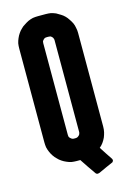

<svg xmlns="http://www.w3.org/2000/svg" viewBox="-122 -765 607 914"><g transform="rotate(-15 182.0 -308.0)"><path d="M283.2 -25.4Q283.2 -25.4 283.2 -25.4Q283.2 -25.4 283.2 -25.4Q293 -33.2 300.8 -43.9Q308.6 -54.7 314.5 -67.4Q319.3 -79.1 322.3 -91.8Q325.2 -104.5 325.2 -119.1Q325.2 -119.1 325.2 -178.7Q325.2 -238.3 325.2 -315.4Q325.2 -348.6 325.2 -381.8Q325.2 -416 325.2 -446.3Q325.2 -502.9 325.2 -542Q325.2 -581.1 325.2 -581.1Q325.2 -581.1 325.2 -581.1Q325.2 -581.1 325.2 -581.1Q325.2 -593.8 322.3 -606.4Q320.3 -619.1 315.4 -629.9Q309.6 -641.6 302.7 -651.4Q295.9 -662.1 288.1 -669.9Q279.3 -678.7 269.5 -684.6Q258.8 -691.4 248 -697.3Q236.3 -702.1 224.6 -705.1Q211.9 -707 199.2 -707Q199.2 -707 179.7 -707Q161.1 -707 161.1 -707Q161.1 -707 161.1 -707Q161.1 -707 161.1 -707Q148.4 -707 135.7 -705.1Q123 -702.1 112.3 -697.3Q100.6 -691.4 90.8 -684.6Q80.1 -678.7 72.3 -669.9Q63.5 -662.1 56.6 -651.4Q49.8 -641.6 44.9 -629.9Q40 -619.1 37.1 -606.4Q35.2 -593.8 35.2 -581.1Q35.2 -581.1 35.2 -521.5Q35.2 -461.9 35.2 -384.8Q35.2 -323.2 35.2 -262.7Q35.2 -202.1 35.2 -164.1Q35.2 -143.6 35.2 -130.9Q35.2 -119.1 35.2 -119.1Q35.2 -119.1 35.2 -119.1Q35.2 -119.1 35.2 -119.1Q35.2 -106.4 37.1 -93.8Q40 -81.1 44.9 -70.3Q49.8 -58.6 56.6 -48.8Q63.5 -38.1 72.3 -30.3Q80.1 -21.5 90.8 -14.6Q100.6 -7.8 112.3 -2.9Q123 2 135.7 4.9Q148.4 6.8 161.1 6.8Q161.1 6.8 169.9 6.8Q178.7 6.8 178.7 6.8Q178.7 6.8 204.1 44.9Q230.5 83 230.5 83Q230.5 83 230.5 83Q230.5 83 230.5 83Q233.4 88.9 239.3 90.8Q241.2 90.8 243.2 90.8Q247.1 90.8 252 88.9Q252 88.9 286.1 73.2Q321.3 57.6 321.3 57.6Q321.3 57.6 321.3 57.6Q321.3 57.6 321.3 57.6Q323.2 57.6 325.2 54.7Q327.1 52.7 328.1 49.8Q328.1 48.8 328.1 46.9Q328.1 45.9 328.1 44.9Q327.1 42 326.2 40Q326.2 40 304.7 7.8Q283.2 -25.4 283.2 -25.4ZM152.3 -576.2Q152.3 -576.2 152.3 -576.2Q152.3 -576.2 152.3 -576.2Q152.3 -581.1 153.3 -585Q155.3 -588.9 159.2 -592.8Q163.1 -596.7 167 -598.6Q170.9 -599.6 175.8 -599.6Q175.8 -599.6 179.7 -599.6Q183.6 -599.6 183.6 -599.6Q183.6 -599.6 183.6 -599.6Q183.6 -599.6 183.6 -599.6Q189.5 -599.6 193.4 -598.6Q197.3 -596.7 201.2 -592.8Q205.1 -588.9 206.1 -585Q208 -581.1 208 -576.2Q208 -576.2 208 -517.6Q208 -460 208 -383.8Q208 -351.6 208 -318.4Q208 -286.1 208 -255.9Q208 -200.2 208 -162.1Q208 -124 208 -124Q208 -124 208 -124Q208 -124 208 -124Q208 -119.1 206.1 -115.2Q205.1 -110.4 201.2 -107.4Q197.3 -103.5 193.4 -101.6Q189.5 -99.6 183.6 -99.6Q183.6 -99.6 179.7 -99.6Q175.8 -99.6 175.8 -99.6Q175.8 -99.6 175.8 -99.6Q175.8 -99.6 175.8 -99.6Q170.9 -99.6 167 -101.6Q163.1 -103.5 159.2 -107.4Q155.3 -110.4 153.3 -115.2Q152.3 -119.1 152.3 -124Q152.3 -124 152.3 -182.6Q152.3 -240.2 152.3 -316.4Q152.3 -348.6 152.3 -380.9Q152.3 -414.1 152.3 -443.4Q152.3 -500 152.3 -538.1Q152.3 -576.2 152.3 -576.2Z"/></g></svg>

Font: Franchise Goodkids
Style: Regular
Weight: 500
Designer: ""
Version: ""